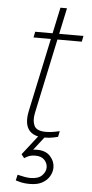

<svg xmlns="http://www.w3.org/2000/svg" viewBox="-61 -700 475 991"><g transform="rotate(5 176.5 -205.0)"><path d="M186 10Q158 10 137.5 2Q117 -6 105 -22.5Q93 -39 90.5 -63.5Q88 -88 95 -121L211 -665H245L127 -111Q119 -71 131.5 -45.5Q144 -20 192 -20Q217 -20 240 -25Q263 -30 263 -30L257 0Q257 0 235.5 5Q214 10 186 10ZM336 -500H86L92 -530H342ZM133 255Q102 255 80.5 249Q59 243 59 243L66 213Q66 213 76.5 215.5Q87 218 102.5 221Q118 224 133 224Q174 224 193 204.5Q212 185 212 163Q212 141 196 124Q180 107 149 107Q124 107 107.5 116Q91 125 92 125L77 106L155 6H190L107 113H87Q87 113 92 103.5Q97 94 112 85Q127 76 155 76Q200 76 223.5 102Q247 128 247 160Q247 183 234.5 205Q222 227 197 241Q172 255 133 255Z"/></g></svg>

Font: Be Vietnam Pro Variable Thin
Style: Italic
Weight: 100
Italic angle: -12°
Designer: Lam Bao, Tony Le, Vietanh Nguyen
Foundry: Yellow Type Foundry
Version: Version 1.002